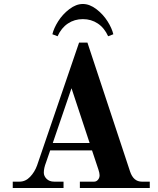

<svg xmlns="http://www.w3.org/2000/svg" viewBox="-20 -944 794 964"><path d="M245 -226 339 -501 430 -226ZM44 0H299V-32H252C236 -32 223.3 -36.7 214 -46C204.7 -55.3 200 -65.7 200 -77C200 -92.3 203.7 -109.3 211 -128L232 -189H442L474 -93C478 -81 480 -71.3 480 -64C480 -55.3 477.3 -47.8 472 -41.5C466.7 -35.2 460.3 -32 453 -32H381V0H732V-32H692C664 -32 644.3 -49 633 -83L419 -730H377L166 -113C158 -91 146.3 -72 131 -56C115.7 -40 98 -32 78 -32H44ZM243 -772 269 -762C281.7 -790 299 -811.3 321 -826C343 -840.7 368 -848 396 -848C424 -848 449 -840.7 471 -826C493 -811.3 510.3 -790 523 -762L549 -772C544.3 -792 534.7 -813.7 520 -837C505.3 -860.3 486.7 -880.7 464 -898C441.3 -915.3 418.7 -924 396 -924C373.3 -924 350.7 -915.3 328 -898C305.3 -880.7 286.7 -860.3 272 -837C257.3 -813.7 247.7 -792 243 -772Z"/></svg>

Font: Km Standard TT
Style: Bold
Weight: 700
Designer: Alexey Kryukov <alexios@thessalonica.org.ru>
Version: Version 2.0.2